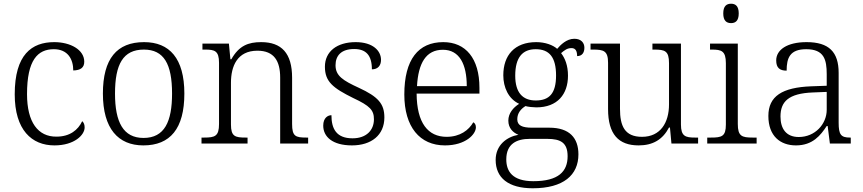

<svg xmlns="http://www.w3.org/2000/svg" viewBox="-20 -770 4631 1030"><path d="M272 10C379 10 434 -46 434 -86C434 -101 430 -112 421 -120C399 -73 355 -37 283 -37C184 -36 125 -114 125 -265C125 -448 182 -506 269 -506C344 -506 373 -452 373 -392C412 -393 432 -407 432 -439C432 -503 358 -544 271 -544C150 -544 59 -477 59 -264C59 -73 150 10 272 10Z M749 10C893 10 969 -80 969 -268C969 -457 889 -544 753 -544C607 -544 532 -455 532 -268C532 -80 614 10 749 10ZM750 -30C641 -30 597 -115 597 -268C597 -425 640 -504 752 -504C859 -504 903 -427 903 -268C903 -118 863 -30 750 -30Z M1061 0H1308V-32H1298C1241 -32 1219 -38 1219 -102V-326C1219 -414 1252 -498 1361 -498C1451 -498 1483 -442 1483 -354V0H1633V-32H1623C1565 -32 1547 -39 1547 -105V-353C1547 -485 1490 -544 1381 -544C1312 -544 1262 -525 1221 -452H1216L1208 -536H1066V-504H1081C1132 -504 1155 -497 1155 -433V-105C1155 -39 1133 -32 1075 -32H1061Z M1868 10C1972 10 2042 -45 2042 -140C2042 -213 2009 -251 1905 -299C1820 -338 1780 -363 1780 -420C1780 -471 1810 -507 1880 -507C1943 -507 1975 -474 1975 -398C2007 -398 2024 -418 2024 -449C2024 -497 1981 -544 1888 -544C1788 -544 1723 -494 1723 -412C1723 -332 1766 -298 1875 -244C1965 -202 1986 -179 1986 -130C1986 -72 1946 -28 1871 -28C1784 -28 1758 -80 1758 -152C1739 -152 1714 -138 1714 -96C1714 -37 1763 10 1868 10Z M2367 10C2478 10 2533 -50 2533 -87C2533 -101 2527 -110 2519 -114C2495 -72 2448 -36 2376 -36C2276 -36 2216 -110 2215 -268H2552V-299C2552 -457 2478 -544 2358 -544C2224 -544 2149 -451 2149 -263C2149 -89 2232 10 2367 10ZM2484 -308H2217C2224 -431 2265 -503 2356 -503C2445 -503 2484 -425 2484 -308Z M2838 240C3003 240 3083 169 3083 58C3083 -30 3035 -85 2927 -85H2834C2781 -85 2755 -97 2755 -130C2755 -164 2775 -186 2799 -201C2811 -197 2841 -194 2857 -194C2971 -194 3027 -265 3027 -364C3027 -419 3011 -458 2990 -485C3009 -501 3023 -512 3046 -512C3069 -512 3076 -494 3076 -469C3103 -469 3115 -488 3115 -514C3115 -540 3098 -562 3061 -562C3019 -562 2987 -529 2969 -508C2947 -528 2905 -544 2857 -544C2740 -544 2680 -473 2680 -366C2680 -302 2707 -240 2765 -213C2733 -193 2707 -162 2707 -123C2707 -82 2733 -58 2761 -47C2699 -36 2639 8 2639 88C2639 183 2706 240 2838 240ZM2854 -231C2784 -231 2744 -273 2744 -364C2744 -462 2783 -506 2854 -506C2927 -506 2963 -463 2963 -365C2963 -269 2927 -231 2854 -231ZM2841 202C2729 202 2696 149 2696 85C2696 0 2754 -25 2821 -25H2916C2987 -25 3025 -5 3025 68C3025 150 2976 202 2841 202Z M3406 10C3482 10 3535 -21 3569 -86H3574L3582 0H3725V-32H3708C3657 -32 3633 -39 3633 -102V-536H3480V-504H3490C3547 -504 3569 -497 3569 -431V-210C3569 -112 3523 -36 3424 -36C3330 -36 3306 -96 3306 -186V-536H3148V-504H3162C3219 -504 3242 -497 3242 -433V-185C3242 -50 3298 10 3406 10Z M3902 -646C3925 -646 3943 -658 3943 -698C3943 -738 3925 -750 3902 -750C3878 -750 3860 -738 3860 -698C3860 -658 3878 -646 3902 -646ZM3774 0H4039V-32H4018C3960 -32 3938 -39 3938 -105V-536H3789V-504H3799C3850 -504 3874 -497 3874 -431V-102C3874 -38 3852 -32 3794 -32H3774Z M4250 10C4340 10 4382 -44 4415 -94H4420L4432 0H4544V-32H4540C4491 -32 4479 -48 4479 -112V-379C4479 -491 4427 -544 4307 -544C4201 -544 4144 -502 4144 -446C4144 -406 4163 -391 4200 -391C4200 -460 4218 -506 4305 -506C4401 -506 4415 -450 4415 -372V-310L4332 -307C4176 -301 4102 -254 4102 -148C4102 -40 4166 10 4250 10ZM4265 -35C4197 -35 4167 -80 4167 -145C4167 -224 4209 -269 4341 -274L4415 -277V-181C4415 -105 4353 -35 4265 -35Z"/></svg>

Font: Noto Serif Georgian Light
Style: Regular
Weight: 300
Designer: Monotype Design Team, Akaki Razmadze
Foundry: Google LLC
Version: Version 2.003